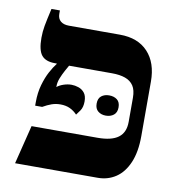

<svg xmlns="http://www.w3.org/2000/svg" viewBox="-75 -716 732 785"><g transform="rotate(10 291.0 -323.5)"><path d="M39 0 79 -161H353Q411 -161 439 -182Q467 -203 467 -247V-347Q467 -379 455 -397Q443 -415 420.5 -423Q398 -431 365 -431H128Q90 -431 73 -451.5Q56 -472 56 -524Q56 -549 60.5 -574Q65 -599 76 -647H111V-633Q111 -613 123.5 -602.5Q136 -592 158 -592H370Q445 -592 486.5 -547.5Q528 -503 528 -425V-199Q528 -133 509 -88.5Q490 -44 457 -22Q424 0 382 0ZM250 -239Q237 -253 220 -261Q203 -269 180 -269Q161 -269 144 -263Q127 -257 108 -246H79V-260Q79 -300 88.5 -333Q98 -366 111 -390Q124 -414 136 -429V-451H190V-436Q183 -424 174 -407.5Q165 -391 158 -373.5Q151 -356 151 -339V-336Q162 -345 178.5 -350.5Q195 -356 211 -356Q225 -356 240 -351Q255 -346 265 -333.5Q275 -321 275 -298Q275 -274 265 -259.5Q255 -245 250 -239ZM325 -298Q325 -320 338 -330Q351 -340 370 -340Q390 -340 403 -330Q416 -320 416 -298Q416 -277 403 -266.5Q390 -256 370 -256Q351 -256 338 -266.5Q325 -277 325 -298Z"/></g></svg>

Font: Noto Serif Hebrew
Style: Bold
Weight: 700
Version: Version 2.003